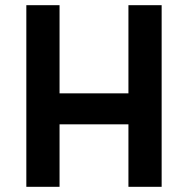

<svg xmlns="http://www.w3.org/2000/svg" viewBox="-20 -720 724 740"><path d="M81.5 -700H209.5V0H81.5ZM475 -700H603V0H475ZM203.5 -360.2H489V-240.8H203.5Z"/></svg>

Font: Haskoy
Style: Regular
Weight: 400
Designer: Ertekin Erdin
Foundry: Ertekin Erdin
Version: Version 1.500